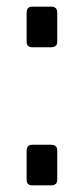

<svg xmlns="http://www.w3.org/2000/svg" viewBox="-20 -556 250 577"><path d="M77 1Q60 1 60 -16V-103Q60 -121 77 -121H134Q152 -121 152 -103V-16Q152 -7 147 -3Q142 1 134 1ZM77 -414Q60 -414 60 -431V-518Q60 -536 77 -536H134Q152 -536 152 -518V-431Q152 -422 147 -418Q142 -414 134 -414Z"/></svg>

Font: Exo Thin Medium
Style: Regular
Weight: 500
Version: Version 2.000